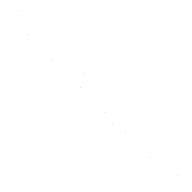

<svg xmlns="http://www.w3.org/2000/svg" viewBox="428 -1560 2820 2820"><g transform="rotate(45 1837.5 -150.5)"><path d="M165 -262V-267H170V-262Z M482 -75V-80H487V-75Z M997 -75V-80H1002V-75ZM1477 -262V-267H1482V-262Z M1584 -75V-80H1589V-75Z M2098 -73V-78H2103V-73ZM2289 -34V-39H2294V-34Z M2515 -75V-80H2520V-75Z M3030 -75V-80H3035V-75Z M3516 -169V-174H3521V-169Z"/></g></svg>

Font: FRB American Cursive Just Beginnings
Style: Italic
Weight: 400
Italic angle: -25°
Version: Version 2.0;Modular Font Editor K font №1